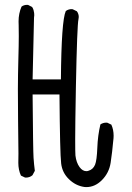

<svg xmlns="http://www.w3.org/2000/svg" viewBox="-20 -765 540 788"><path d="M55.7 -135.3 55.2 -96.7Q55.2 -67.9 65.9 -44.4L82 -36.6Q84 -36.1 85.9 -36.1Q102.1 -36.1 113.3 -45.9L123 -64Q119.6 -89.4 117.7 -117.2Q115.7 -145 113.8 -377.4H224.1Q226.1 -134.3 231 -94.2Q235.4 -56.2 262.7 -29.8Q290 -2.9 326.2 2.4Q330.1 2.9 334 2.9Q369.6 2.9 397.9 -25.4Q427.7 -55.2 434.1 -97.2Q440.9 -142.6 444.8 -187.5Q446.3 -198.2 446.3 -208Q446.3 -232.9 437 -253.4L420.9 -261.2Q418.9 -261.7 417 -261.7Q402.8 -261.7 392.1 -254.4Q381.3 -209.5 379.4 -158.2Q377.4 -106.9 370.1 -88.9Q361.8 -69.3 342.8 -64Q338.9 -62.5 334.5 -62.5Q318.8 -62.5 306.6 -79.1Q293 -97.7 289.6 -127Q288.6 -137.7 288.6 -194.3Q288.6 -251 291.5 -408.7Q296.4 -661.6 302.2 -687Q303.2 -691.4 303.2 -695.1Q303.2 -698.7 302.7 -701.7Q302.2 -704.6 301.3 -707.5Q299.3 -713.9 295.4 -718.8L278.3 -727.1Q276.4 -727.5 272.2 -727.5Q268.1 -727.5 262 -725.8Q255.9 -724.1 250 -719.7Q231.9 -680.2 230 -439H113.8L119.6 -692.4Q120.6 -698.2 120.6 -702.4Q120.6 -706.5 120.1 -711.7Q119.6 -716.8 117.7 -723.6Q115.7 -730.5 111.8 -736.3L95.7 -744.6Q93.8 -745.1 91.8 -745.1Q77.6 -745.1 68.4 -737.8Q56.2 -710 56.2 -676.8Q56.2 -672.9 56.6 -662.4Q57.1 -651.9 57.1 -617.2Q57.1 -582.5 55.2 -516.1Q52.2 -405.3 54.2 -270.5Q55.7 -180.7 55.7 -135.3Z"/></svg>

Font: Bakudai
Style: ExtraLight
Weight: 200
Version: Version 1.48